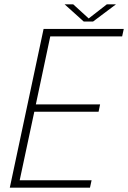

<svg xmlns="http://www.w3.org/2000/svg" viewBox="-20 -872 595 892"><path d="M196.5 -703 218 -724 143.5 -372.5 135 -387H445L438 -353H128L142.5 -367.5L67 -13.5L54 -34.5H405.5L398 0H25.5L182.5 -737.5H555L547.5 -703ZM280 -852H320L399 -780H384L476.5 -852H519L412.5 -772H369Z"/></svg>

Font: Epilogue ExtraLight
Style: Italic
Weight: 250
Italic angle: -12°
Designer: Tyler Finck
Foundry: Etcetera Type Co
Version: Version 2.112